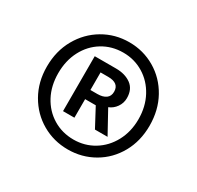

<svg xmlns="http://www.w3.org/2000/svg" viewBox="-103 -902 690 672"><g transform="rotate(30 242.0 -566.5)"><path d="M34 -565Q34 -628 62 -677.5Q90 -727 137.5 -755Q185 -783 242 -783Q299 -783 346.5 -755Q394 -727 421.5 -677.5Q449 -628 449 -565Q449 -503 421.5 -454Q394 -405 346.5 -377.5Q299 -350 242 -350Q185 -350 137.5 -377.5Q90 -405 62 -454Q34 -503 34 -565ZM404 -565Q404 -616 382.5 -656Q361 -696 324 -718.5Q287 -741 242 -741Q196 -741 159 -718.5Q122 -696 101 -656Q80 -616 80 -565Q80 -514 101 -474.5Q122 -435 159 -412.5Q196 -390 242 -390Q287 -390 324 -412.5Q361 -435 382.5 -475Q404 -515 404 -565ZM161 -680H247Q284 -680 308 -662.5Q332 -645 332 -609Q332 -589 320.5 -572.5Q309 -556 291 -549L341 -458H290L250 -533H207V-458H161ZM282 -606Q282 -641 238 -641H207V-570H235Q257 -570 269.5 -579Q282 -588 282 -606Z"/></g></svg>

Font: Nebula Sans Medium
Style: Regular
Weight: 500
Designer: Paul D. Hunt for Adobe (as Source Sans)
Foundry: Nebula Entertainment & Broadcasting LLC
Version: Version 1.010